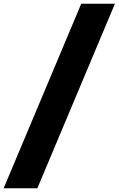

<svg xmlns="http://www.w3.org/2000/svg" viewBox="-66 -880 631 1020"><path d="M-46.5 120 365.5 -860H544.5L132.5 120Z"/></svg>

Font: Spartan Thin Black
Style: Regular
Weight: 900
Version: Version 1.004